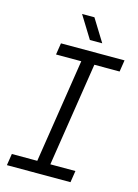

<svg xmlns="http://www.w3.org/2000/svg" viewBox="-130 -951 734 1021"><g transform="rotate(15 236.5 -440.0)"><path d="M13 0 23 -64H163L252 -636H113L123 -700H473L463 -636H324L235 -64H373L363 0ZM267 -757 191 -880H259L335 -757Z"/></g></svg>

Font: MuseoModerno Thin Light
Style: Italic
Weight: 300
Italic angle: -9°
Version: Version 1.003